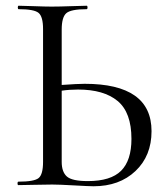

<svg xmlns="http://www.w3.org/2000/svg" viewBox="-20 -645 583 669"><path d="M275 -353Q508 -353 508 -188Q508 -102 452 -49Q396 4 306 4Q291 4 238 1Q185 -2 162 -2Q138 -2 98.5 -1Q59 0 44 0Q41 0 41 -6Q41 -12 44 -12Q99 -12 114.5 -24.5Q130 -37 130 -81V-544Q130 -587 114.5 -600Q99 -613 45 -613Q42 -613 42 -619Q42 -625 45 -625Q60 -625 98.5 -623.5Q137 -622 160 -622Q187 -622 228 -623.5Q269 -625 282 -625Q285 -625 285 -619Q285 -613 282 -613Q227 -613 211 -599Q195 -585 195 -542V-349Q251 -353 275 -353ZM286 -14Q366 -14 402 -50Q438 -86 438 -161Q438 -253 390 -293Q342 -333 252 -333Q222 -333 195 -329V-81Q195 -46 213 -30Q231 -14 286 -14Z"/></svg>

Font: Cormorant Infant
Style: Regular
Weight: 400
Designer: Christian Thalmann (Catharsis Fonts)
Version: Version 1.000;PS 002.000;hotconv 1.0.88;makeotf.lib2.5.64775